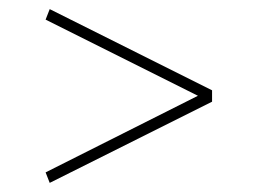

<svg xmlns="http://www.w3.org/2000/svg" viewBox="-20 -546 565 421"><path d="M445 -348 89 -526 80 -503 414 -336 80 -168 89 -145 445 -323Z"/></svg>

Font: LT Wave Text Thin
Style: Regular
Weight: 100
Designer: Daniel Lyons
Version: Version 2.5 (Glyphs App)